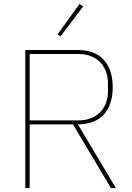

<svg xmlns="http://www.w3.org/2000/svg" viewBox="-20 -951 670 971"><path d="M130 0H108V-698H376C491 -698 550 -625 550 -510C550 -395 491 -322 374 -322L566 0H541L349 -322H130ZM376 -342C428 -342 465 -360 490 -387C514 -414 526 -450 526 -489V-531C526 -568 514 -606 490 -633C465 -660 428 -678 376 -678H130V-342ZM286 -767 271 -777 382 -931 401 -919Z"/></svg>

Font: Plexus Sans Thin
Style: Regular
Weight: 250
Version: Version 2.001;PS 002.001;hotconv 1.0.70;makeotf.lib2.5.58329